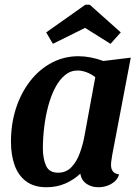

<svg xmlns="http://www.w3.org/2000/svg" viewBox="-20 -766 587 806"><path d="M175 20Q123 20 90 -4.5Q57 -29 41.5 -72Q26 -115 26 -171Q26 -246 47 -311Q68 -376 106.5 -425.5Q145 -475 197 -502.5Q249 -530 309 -530Q359 -530 414 -510L529 -524L451 -115Q450 -107 448 -95Q446 -83 446 -73Q446 -57 454 -46.5Q462 -36 480 -34Q475 -16 461 -4Q447 8 429.5 14Q412 20 393 20Q364 20 343 5.5Q322 -9 317 -37Q291 -12 255 4Q219 20 175 20ZM224 -41Q258 -41 280.5 -65Q303 -89 315.5 -124.5Q328 -160 334 -192L380 -442Q362 -456 342.5 -463Q323 -470 306 -470Q276 -470 252.5 -450.5Q229 -431 211.5 -397.5Q194 -364 182.5 -321Q171 -278 165.5 -232Q160 -186 160 -142Q160 -101 173 -71Q186 -41 224 -41ZM202 -582 174 -630 338 -746H357L487 -630L444 -582L337 -649Z"/></svg>

Font: Sansita Swashed Light Medium
Style: Regular
Weight: 500
Version: Version 1.003